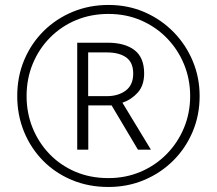

<svg xmlns="http://www.w3.org/2000/svg" viewBox="-20 -743 872 772"><path d="M416 8.8Q335.9 8.8 268.8 -19.3Q201.7 -47.4 152.6 -97.4Q103.5 -147.5 76.4 -213.9Q49.3 -280.3 49.3 -356.9Q49.3 -435.5 77.6 -502.4Q106 -569.3 156 -618.7Q206.1 -668 272.7 -695.6Q339.4 -723.1 416 -723.1Q494.6 -723.1 561.3 -694.1Q627.9 -665 677.7 -614.3Q727.5 -563.5 755.1 -497.3Q782.7 -431.2 782.7 -356.9Q782.7 -279.8 754.6 -213.4Q726.6 -147 676.5 -97.2Q626.5 -47.4 559.8 -19.3Q493.2 8.8 416 8.8ZM416 -26.9Q485.8 -26.9 545.7 -52.5Q605.5 -78.1 650.1 -123.5Q694.8 -168.9 719.7 -228.8Q744.6 -288.6 744.6 -356.9Q744.6 -424.3 720.2 -483.9Q695.8 -543.5 651.6 -589.1Q607.4 -634.8 547.4 -660.9Q487.3 -687 416 -687Q345.7 -687 285.9 -662.1Q226.1 -637.2 181.4 -592Q136.7 -546.9 111.8 -486.8Q86.9 -426.8 86.9 -356.9Q86.9 -289.1 110.8 -229.5Q134.8 -169.9 178.5 -124.3Q222.2 -78.6 282.5 -52.7Q342.8 -26.9 416 -26.9ZM290.5 -141.1V-571.3H412.6Q481.9 -571.3 520.8 -541.5Q559.6 -511.7 559.6 -447.8Q559.6 -399.4 533.9 -370.8Q508.3 -342.3 472.2 -330.1L586.9 -141.1H534.7L428.7 -319.3H335V-141.1ZM334.5 -356.4H409.7Q455.6 -356.4 485.6 -378.9Q515.6 -401.4 515.6 -447.3Q515.6 -492.2 487.3 -512.2Q459 -532.2 410.2 -532.2H334.5Z"/></svg>

Font: Open Sans Light
Style: Italic
Weight: 300
Italic angle: -12°
Designer: Monotype Design Team
Foundry: Monotype Imaging Inc.
Version: Version 3.003; ttfautohint (v1.8.4)